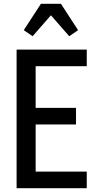

<svg xmlns="http://www.w3.org/2000/svg" viewBox="-20 -998 540 1018"><path d="M68 0V-735H440V-647H169V-426H383V-338H169V-88H440V0ZM347 -806 250 -917 153 -806 106 -838 197 -978H303L394 -838Z"/></svg>

Font: Iosevka Term Semibold
Style: Regular
Weight: 600
Monospace: yes
Designer: Belleve Invis
Foundry: Belleve Invis
Version: Version 31.4.0